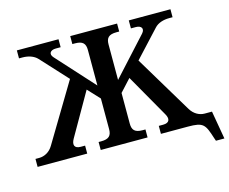

<svg xmlns="http://www.w3.org/2000/svg" viewBox="-112 -858 1362 1140"><g transform="rotate(-15 569.5 -288.0)"><path d="M613 -107V-295L681 -369L831 -106C850 -74 843 -49 803 -49H776V0H942C1038 0 1046 16 1075 107L1081 124H1133L1103 -49H1058C1026 -49 994 -66 973 -100L760 -455L910 -617C931 -641 967 -651 1001 -651H1022V-700H766V-651H796C829 -651 845 -630 822 -604L613 -375V-593C613 -633 629 -651 677 -651H694V-700H406V-651H422C470 -651 486 -633 486 -593V-375L278 -604C254 -630 271 -651 304 -651H334V-700H78V-651H99C133 -651 168 -641 190 -617L339 -455L126 -100C106 -66 73 -49 41 -49H18V0H323V-49H296C256 -49 250 -74 268 -106L418 -368L486 -295V-107C486 -67 470 -49 422 -49H406V0H694V-49H677C629 -49 613 -67 613 -107Z"/></g></svg>

Font: LT Superior Serif Semibold
Style: Regular
Weight: 600
Designer: Daniel Lyons
Foundry: LyonsType
Version: Version 2.120;FEAKit 1.0